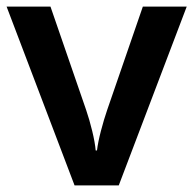

<svg xmlns="http://www.w3.org/2000/svg" viewBox="-20 -562 586 582"><path d="M206 0 0 -542H133L241 -229Q251 -200 259.5 -165Q268 -130 270 -106H274Q277 -131 286 -165.5Q295 -200 305 -229L413 -542H546L340 0Z"/></svg>

Font: Noto Sans Tamil SemiBold
Style: Regular
Weight: 600
Designer: Jelle Bosma - Monotype Design Team
Foundry: Monotype Imaging Inc.
Version: Version 2.004; ttfautohint (v1.8.4.7-5d5b)